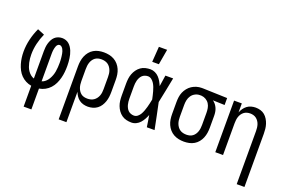

<svg xmlns="http://www.w3.org/2000/svg" viewBox="-116 -1179 2732 1818"><g transform="rotate(20 1250.0 -270.0)"><path d="M211 215V5Q181 0 154 -14Q127 -28 106 -49.5Q85 -71 71 -98Q57 -125 48.5 -154Q40 -183 36 -213Q32 -243 32 -274Q32 -337 47 -399.5Q62 -462 89 -520L159 -491Q136 -440 123 -385Q110 -330 110 -274Q110 -254 112 -233.5Q114 -213 118.5 -193Q123 -173 130 -154Q137 -135 148.5 -118Q160 -101 176 -87.5Q192 -74 211 -68V-343Q211 -363 213 -383.5Q215 -404 220.5 -423Q226 -442 235.5 -460.5Q245 -479 259.5 -492.5Q274 -506 293.5 -513Q313 -520 333 -520Q352 -520 370 -514Q388 -508 402 -496Q416 -484 426.5 -468Q437 -452 444 -435Q451 -418 455.5 -400Q460 -382 462.5 -363.5Q465 -345 466.5 -326.5Q468 -308 468 -289Q468 -257 465 -226Q462 -195 454 -164.5Q446 -134 432.5 -105.5Q419 -77 397.5 -53.5Q376 -30 348 -15Q320 0 289 5V215ZM289 -68Q310 -74 326.5 -89Q343 -104 354 -122.5Q365 -141 372.5 -161.5Q380 -182 383.5 -203.5Q387 -225 388.5 -247Q390 -269 390 -291Q390 -302 389.5 -313.5Q389 -325 388 -336Q387 -347 385.5 -358.5Q384 -370 382 -381Q380 -392 376.5 -403Q373 -414 367.5 -424Q362 -434 353 -442Q344 -450 333 -450Q322 -450 314 -442.5Q306 -435 302 -425.5Q298 -416 295.5 -405.5Q293 -395 291.5 -385Q290 -375 289.5 -364.5Q289 -354 289 -343Z M564 215V-320Q564 -347 568 -373Q572 -399 582 -423.5Q592 -448 609 -469Q626 -490 649 -503.5Q672 -517 698 -522.5Q724 -528 751 -528Q778 -528 804.5 -522.5Q831 -517 854.5 -504Q878 -491 896 -470.5Q914 -450 925 -425Q936 -400 940 -373.5Q944 -347 944 -320V-200Q944 -175 941 -150Q938 -125 930 -101.5Q922 -78 908.5 -57Q895 -36 875 -21Q855 -6 830.5 1Q806 8 781 8Q758 8 735.5 2Q713 -4 694.5 -17.5Q676 -31 663 -50.5Q650 -70 642 -91V215ZM751 -62Q768 -62 784.5 -66Q801 -70 815 -79.5Q829 -89 839.5 -103Q850 -117 856 -133Q862 -149 864 -166Q866 -183 866 -200V-320Q866 -337 864 -354Q862 -371 856 -387Q850 -403 840 -417Q830 -431 816 -440.5Q802 -450 785 -454Q768 -458 751 -458Q734 -458 718 -454Q702 -450 688.5 -440Q675 -430 665.5 -415.5Q656 -401 651 -385.5Q646 -370 644 -353.5Q642 -337 642 -320V-200Q642 -183 644 -166.5Q646 -150 651 -134.5Q656 -119 665.5 -104.5Q675 -90 688 -80Q701 -70 717.5 -66Q734 -62 751 -62Z M1220 8Q1195 8 1169.5 2Q1144 -4 1123 -19Q1102 -34 1087 -55Q1072 -76 1063 -100Q1054 -124 1051 -149Q1048 -174 1048 -200V-320Q1048 -346 1051 -371Q1054 -396 1063 -420Q1072 -444 1087 -465Q1102 -486 1123 -501Q1144 -516 1169.5 -522Q1195 -528 1220 -528Q1244 -528 1266.5 -517.5Q1289 -507 1305.5 -489.5Q1322 -472 1334 -451Q1346 -430 1355 -408Q1359 -436 1363.5 -464Q1368 -492 1372 -520H1450Q1437 -456 1424.5 -391.5Q1412 -327 1398 -263Q1413 -198 1425.5 -132Q1438 -66 1452 0H1374Q1370 -28 1365.5 -56.5Q1361 -85 1356 -113V-118Q1347 -95 1335 -73Q1323 -51 1306.5 -32.5Q1290 -14 1267.5 -3Q1245 8 1220 8ZM1220 -62Q1241 -62 1257.5 -75.5Q1274 -89 1284 -107Q1294 -125 1301 -144.5Q1308 -164 1313.5 -183.5Q1319 -203 1323.5 -223.5Q1328 -244 1332 -264Q1328 -283 1323.5 -302.5Q1319 -322 1313.5 -341.5Q1308 -361 1301 -379.5Q1294 -398 1283.5 -415Q1273 -432 1256.5 -445Q1240 -458 1220 -458Q1205 -458 1189.5 -452.5Q1174 -447 1163 -436.5Q1152 -426 1144.5 -411.5Q1137 -397 1133 -382Q1129 -367 1127.5 -351.5Q1126 -336 1126 -320V-200Q1126 -184 1127.5 -168.5Q1129 -153 1133 -138Q1137 -123 1144.5 -108.5Q1152 -94 1163 -83.5Q1174 -73 1189.5 -67.5Q1205 -62 1220 -62ZM1210 -600 1221 -755H1304L1277 -600Z M1749 8Q1722 8 1695.5 2.5Q1669 -3 1645.5 -16Q1622 -29 1604 -49.5Q1586 -70 1575 -95Q1564 -120 1560 -146.5Q1556 -173 1556 -200V-320Q1556 -346 1559.5 -371.5Q1563 -397 1573 -420.5Q1583 -444 1599.5 -464.5Q1616 -485 1637.5 -499Q1659 -513 1684 -520.5Q1709 -528 1735 -528H1750L1994 -520V-450L1875 -454Q1891 -443 1903 -427.5Q1915 -412 1922.5 -394.5Q1930 -377 1933 -358Q1936 -339 1936 -320V-200Q1936 -173 1932 -147Q1928 -121 1918 -96.5Q1908 -72 1891 -51Q1874 -30 1851 -16.5Q1828 -3 1802 2.5Q1776 8 1749 8ZM1749 -62Q1766 -62 1782 -66Q1798 -70 1811.5 -80Q1825 -90 1834.5 -104.5Q1844 -119 1849 -134.5Q1854 -150 1856 -166.5Q1858 -183 1858 -200V-320Q1858 -344 1854 -367.5Q1850 -391 1837.5 -411Q1825 -431 1804 -443.5Q1783 -456 1759 -458H1741Q1717 -458 1694.5 -446Q1672 -434 1658 -413.5Q1644 -393 1639 -369Q1634 -345 1634 -320V-200Q1634 -183 1636 -166Q1638 -149 1644 -133Q1650 -117 1660 -103Q1670 -89 1684 -79.5Q1698 -70 1715 -66Q1732 -62 1749 -62Z M2358 215V-320Q2358 -337 2356 -353.5Q2354 -370 2349 -385.5Q2344 -401 2334.5 -415Q2325 -429 2312 -439Q2299 -449 2283 -453.5Q2267 -458 2250 -458Q2233 -458 2217 -453.5Q2201 -449 2188 -439Q2175 -429 2165.5 -415Q2156 -401 2151 -385.5Q2146 -370 2144 -353.5Q2142 -337 2142 -320V0H2064V-520H2142V-429Q2150 -450 2163 -469Q2176 -488 2194.5 -502Q2213 -516 2235.5 -522Q2258 -528 2280 -528Q2305 -528 2329 -521Q2353 -514 2371.5 -498.5Q2390 -483 2403 -461.5Q2416 -440 2423.5 -416.5Q2431 -393 2433.5 -368.5Q2436 -344 2436 -320V215Z"/></g></svg>

Font: Iosevka Fuck
Style: Regular
Weight: 400
Monospace: yes
Designer: Belleve Invis
Foundry: Belleve Invis
Version: Version 28.0.7; ttfautohint (v1.8.3)